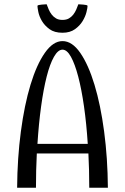

<svg xmlns="http://www.w3.org/2000/svg" viewBox="-20 -877 584 897"><path d="M60 0ZM397 0Q397 -42 396 -81.5Q395 -121 393 -160H152Q150 -121 149 -81.5Q148 -42 148 0H60Q61 -138 77.5 -262.5Q94 -387 122.5 -481Q151 -575 189.5 -630Q228 -685 272 -685Q317 -685 355 -630Q393 -575 421.5 -481Q450 -387 466.5 -262.5Q483 -138 484 0ZM272 -645Q251 -645 232 -611.5Q213 -578 198 -519Q183 -460 172 -379.5Q161 -299 155 -205H390Q384 -299 372.5 -379.5Q361 -460 345.5 -519Q330 -578 311.5 -611.5Q293 -645 272 -645ZM198 -857Q202 -846 207.5 -833Q213 -820 221.5 -809Q230 -798 242 -791Q254 -784 272 -784Q290 -784 302 -791Q314 -798 322.5 -809Q331 -820 336.5 -833Q342 -846 346 -857Q347 -857 354 -856.5Q361 -856 369 -855.5Q377 -855 383 -853.5Q389 -852 389 -849Q389 -841 384 -820.5Q379 -800 366 -778.5Q353 -757 330 -740.5Q307 -724 272 -724Q234 -724 211 -741Q188 -758 175.5 -779.5Q163 -801 159 -821.5Q155 -842 155 -849Q155 -852 161 -853.5Q167 -855 175 -855.5Q183 -856 189.5 -856.5Q196 -857 198 -857Z"/></svg>

Font: Combo
Style: Regular
Weight: 400
Designer: Eduardo Rodriguez Tunni
Foundry: Eduardo Rodriguez Tunni
Version: Version 1.001